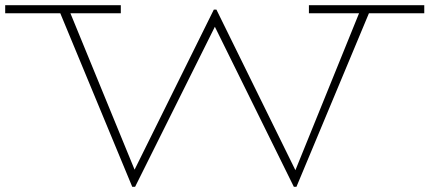

<svg xmlns="http://www.w3.org/2000/svg" viewBox="-27 -706 1653 739"><path d="M1606 -655H1393L1114 13H1104L800 -603L493 13H482L205 -655H-7V-686H438V-655H244L491 -53L796 -669H806L1110 -51L1355 -655H1162V-686H1606Z"/></svg>

Font: BioRhyme Expanded ExtraLight
Style: Regular
Weight: 275
Width: 7
Designer: Aoife Mooney
Foundry: Aoife Mooney Type
Version: Version 1.001